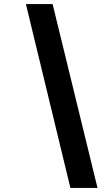

<svg xmlns="http://www.w3.org/2000/svg" viewBox="-20 -720 527 949"><path d="M462 209H328L108 -700H240Z"/></svg>

Font: Red Hat Display
Style: Bold Italic
Weight: 700
Italic angle: -12°
Designer: Pentagram, MCKL
Foundry: Pentagram, MCKL
Version: Version 1.023; ttfautohint (v1.8.3)